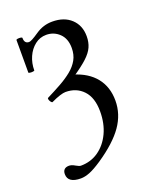

<svg xmlns="http://www.w3.org/2000/svg" viewBox="-132 -502 687 850"><g transform="rotate(-20 211.5 -77.0)"><path d="M101 271Q71 271 55.5 260.5Q40 250 40 229Q40 215 47.5 207.5Q55 200 70 200Q75 200 82 202Q89 204 97 209Q104 213 110 215.5Q116 218 120 218Q167 218 203.5 192.5Q240 167 261 122.5Q282 78 282 21Q282 -44 250 -78Q218 -112 167 -112Q157 -112 139.5 -106.5Q122 -101 99 -90Q96 -88 91.5 -93.5Q87 -99 85 -105.5Q83 -112 86 -114Q122 -132 153.5 -149.5Q185 -167 209 -186.5Q233 -206 246.5 -230Q260 -254 260 -286Q260 -330 234.5 -354.5Q209 -379 173 -379Q143 -379 119.5 -360.5Q96 -342 83 -312.5Q70 -283 70 -249Q70 -247 63 -246Q56 -245 49 -246Q42 -247 42 -249V-402Q42 -405 49 -406Q56 -407 63 -406Q70 -405 70 -402Q70 -375 92 -375Q97 -375 108.5 -381Q120 -387 139 -400Q158 -413 177.5 -419Q197 -425 218 -425Q274 -425 307 -394Q340 -363 340 -312Q340 -284 330 -261.5Q320 -239 295 -216Q270 -193 224 -162L225 -173Q292 -153 327 -109Q362 -65 362 -1Q362 63 323.5 118Q285 173 202 229Q166 253 143 262Q120 271 101 271Z"/></g></svg>

Font: Junicode VF
Style: Regular
Weight: 400
Designer: Peter S. Baker
Version: Version 2.213